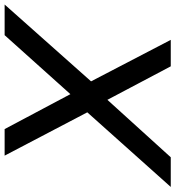

<svg xmlns="http://www.w3.org/2000/svg" viewBox="-12 -754 740 809"><g transform="rotate(90 357.5 -350.0)"><path d="M497.4 0 336.5 -302.9 322 -314.8 121.5 -700H233L392.6 -398.1L408.7 -382.9L609.3 0ZM-27.4 0 304.1 -373 360.1 -288.1 101.7 0ZM412 -331.7 359.9 -417.3 616.2 -700H741.2Z"/></g></svg>

Font: REM Medium
Style: Italic
Weight: 500
Italic angle: -11°
Designer: Octavio Pardo
Foundry: Ashler Design
Version: Version 1.005;gftools[0.9.28]